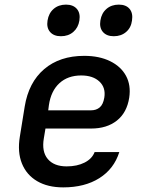

<svg xmlns="http://www.w3.org/2000/svg" viewBox="-20 -802 640 832"><path d="M473 -645Q442 -645 426 -663.5Q410 -682 415 -713Q420 -745 441.5 -763.5Q463 -782 495 -782Q526 -782 541.5 -763.5Q557 -745 552 -713Q548 -682 526.5 -663.5Q505 -645 473 -645ZM244 -645Q213 -645 197 -663.5Q181 -682 186 -713Q191 -745 212.5 -763.5Q234 -782 266 -782Q297 -782 313 -763.5Q329 -745 324 -713Q319 -682 297.5 -663.5Q276 -645 244 -645ZM254 10Q187 10 141 -17Q95 -44 75 -93.5Q55 -143 66 -210L87 -340Q104 -445 171.5 -502.5Q239 -560 345 -560Q410 -560 457 -537Q504 -514 526 -473.5Q548 -433 540 -379Q530 -314 486.5 -279.5Q443 -245 375 -245H177L170 -203Q160 -145 187 -113Q214 -81 269 -81Q314 -81 346.5 -97.5Q379 -114 390 -143H497Q474 -70 410.5 -30Q347 10 254 10ZM189 -324H375Q397 -324 412 -336.5Q427 -349 432 -379Q439 -422 411 -448.5Q383 -475 332 -475Q274 -475 237.5 -441.5Q201 -408 192 -347Z"/></svg>

Font: JetBrains Mono NL SemiBold
Style: Italic
Weight: 600
Italic angle: -9°
Monospace: yes
Designer: Philipp Nurullin, Konstantin Bulenkov
Foundry: JetBrains
Version: Version 2.305; ttfautohint (v1.8.4.7-5d5b)